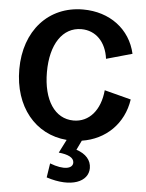

<svg xmlns="http://www.w3.org/2000/svg" viewBox="-62 -755 800 1051"><g transform="rotate(5 338.0 -230.0)"><path d="M245 149 233 227C371 272 464 231 464 156C464 113 435 79 382 62L407 10C537 -10 634 -103 654 -238L508 -276C498 -166 438 -96 352 -96C249 -96 184 -194 184 -348C184 -501 249 -598 352 -598C431 -598 488 -540 500 -448L642 -488C612 -621 499 -706 352 -706C162 -706 32 -562 32 -350C32 -145 150 -1 324 13L287 86C338 91 371 106 371 134C371 167 323 179 245 149Z"/></g></svg>

Font: Ronzino
Style: Bold
Weight: 700
Designer: Nunzio Mazzaferro
Foundry: Collletttivo
Version: Version 1.000;Glyphs 3.3 (3337)